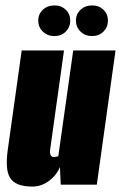

<svg xmlns="http://www.w3.org/2000/svg" viewBox="-20 -681 446 708"><path d="M100 7Q67 7 46.5 -1.5Q26 -10 16.5 -26.5Q7 -43 5.5 -67.5Q4 -92 8 -124L60 -495H216L165 -130Q164 -123 164.5 -118Q165 -113 166.5 -109.5Q168 -106 171 -104Q174 -102 178 -102Q181 -102 184 -102.5Q187 -103 190 -103.5Q193 -104 195 -105L250 -495H406L337 0H204L201 -65Q188 -34 160 -13.5Q132 7 100 7ZM181 -548Q155 -548 138 -564.5Q121 -581 121 -605Q121 -629 138 -645Q155 -661 181 -661Q206 -661 222.5 -645Q239 -629 239 -605Q239 -581 222.5 -564.5Q206 -548 181 -548ZM320 -548Q294 -548 277 -564.5Q260 -581 260 -605Q260 -629 277 -645Q294 -661 320 -661Q345 -661 361.5 -645Q378 -629 378 -605Q378 -581 361.5 -564.5Q345 -548 320 -548Z"/></svg>

Font: Alumni Sans Black
Style: Italic
Weight: 900
Italic angle: -8°
Version: Version 1.016